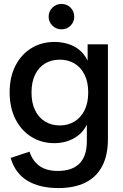

<svg xmlns="http://www.w3.org/2000/svg" viewBox="-20 -743 627 975"><path d="M276 212Q181 212 119 174.5Q57 137 34 59L130 27Q144 72 179 98.5Q214 125 274 125Q346 125 383.5 87.5Q421 50 421 -26V-108H420Q404 -76 377.5 -55.5Q351 -35 320 -25.5Q289 -16 256 -16Q191 -16 139.5 -48Q88 -80 58.5 -138Q29 -196 29 -274Q29 -352 58.5 -409.5Q88 -467 139.5 -498.5Q191 -530 257 -530Q290 -530 322 -521Q354 -512 380.5 -491.5Q407 -471 424 -437H425V-518H528V-36Q528 46 498.5 101.5Q469 157 413 184.5Q357 212 276 212ZM284 -106Q325 -106 357.5 -125.5Q390 -145 409 -182.5Q428 -220 428 -273Q428 -327 409 -364.5Q390 -402 357.5 -421Q325 -440 284 -440Q242 -440 209.5 -421Q177 -402 158.5 -364.5Q140 -327 140 -273Q140 -220 158.5 -182.5Q177 -145 209.5 -125.5Q242 -106 284 -106ZM292 -594Q265 -594 246 -613Q227 -632 227 -658Q227 -685 246 -704Q265 -723 292 -723Q320 -723 338.5 -704Q357 -685 357 -658Q357 -632 338.5 -613Q320 -594 292 -594Z"/></svg>

Font: TikTok Sans 24pt Medium
Style: Regular
Weight: 500
Version: Version 4.000